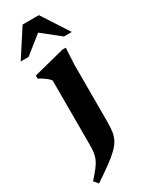

<svg xmlns="http://www.w3.org/2000/svg" viewBox="-262 -720 796 1024"><g transform="rotate(-30 136.5 -208.0)"><path d="M76 -338.5Q69 -348 59.2 -356.2Q49.5 -364.5 37.2 -372.5Q25 -380.5 11.5 -387V-406L203 -455H224L218.5 -350.5V-4Q218.5 30.5 215 56.5Q211.5 82.5 200.2 104.2Q189 126 166.8 148Q144.5 170 107.8 197Q71 224 15.5 261L-6 235Q22 203.5 38.8 181.5Q55.5 159.5 63.2 141.2Q71 123 73.5 103.2Q76 83.5 76 56ZM-21 -511.5 86.5 -677H186.5L294 -511.5H245.5L113 -617H160L27.5 -511.5Z"/></g></svg>

Font: Newsreader 24pt
Style: Bold
Weight: 700
Designer: Hugues Gentile
Foundry: Production Type
Version: Version 1.003